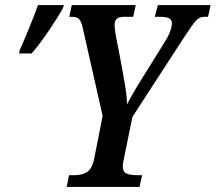

<svg xmlns="http://www.w3.org/2000/svg" viewBox="-20 -734 847 754"><path d="M251 -46H273Q303 -46 322.5 -59Q342 -72 350 -111L383 -279L307 -615Q301 -646 292.5 -657Q284 -668 262 -668H252L262 -714H513L503 -668H465Q447 -668 438.5 -660Q430 -652 430 -635Q430 -613 444 -547L453 -500L462 -451Q463 -445 470.5 -402.5Q478 -360 479 -324Q500 -366 541 -431L625 -566Q655 -613 655 -642Q655 -656 644.5 -662Q634 -668 608 -668H588L600 -714H807L797 -668H782Q763 -668 749 -652.5Q735 -637 700 -583L500 -275L467 -113Q462 -90 462 -82Q462 -60 476 -53Q490 -46 519 -46H538L528 0H242ZM57 -536Q74 -574 95.5 -626.5Q117 -679 129 -714H231L227 -702Q208 -667 171 -612.5Q134 -558 104 -524H55Z"/></svg>

Font: Noto Serif CondSemiBold
Style: Italic
Weight: 600
Width: 3
Italic angle: -12°
Designer: Monotype Design Team
Foundry: Monotype Imaging Inc.
Version: Version 1.001